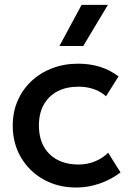

<svg xmlns="http://www.w3.org/2000/svg" viewBox="-20 -780 556 814"><path d="M303.5 15Q225.5 15 164.5 -19.2Q103.5 -53.5 68.8 -112.8Q34 -172 34 -247.5Q34 -304.5 54.5 -352.2Q75 -400 112.5 -435.5Q150 -471 200.8 -490.5Q251.5 -510 311 -510Q361 -510 403.8 -496.8Q446.5 -483.5 482.5 -456L429.5 -372Q406.5 -392.5 376.8 -402.5Q347 -412.5 313.5 -412.5Q261.5 -412.5 224 -393Q186.5 -373.5 165.8 -336.8Q145 -300 145 -248Q145 -170.5 190.2 -126.5Q235.5 -82.5 313.5 -82.5Q350.5 -82.5 383.5 -96.2Q416.5 -110 438.5 -132.5L491 -49Q451.5 -19 403 -2Q354.5 15 303.5 15ZM232 -585 326 -759.5H437.5L333 -585Z"/></svg>

Font: Geologica Cursive
Style: Regular
Weight: 400
Designer: Sindre Bremnes, Frode Helland
Foundry: Monokrom Skriftforlag AS
Version: Version 1.010;gftools[0.9.28]